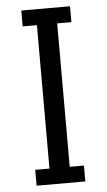

<svg xmlns="http://www.w3.org/2000/svg" viewBox="-55 -817 474 853"><g transform="rotate(-5 182.0 -390.5)"><path d="M290.5 0H73.2V-70.8H136.7V-710.4H73.2V-781.2H290.5V-710.4H227.1V-70.8H290.5Z"/></g></svg>

Font: Andika FrenchTight
Style: Regular
Weight: 400
Designer: Victor Gaultney, Annie Olsen, Julie Remington, Don Collingsworth, Eric Hays, Becca Hirsbrunner
Foundry: SIL International
Version: Version 5.000 ; Dig1 Dig4Opn Dig7 LnSpcTght